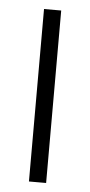

<svg xmlns="http://www.w3.org/2000/svg" viewBox="-44 -561 278 590"><g transform="rotate(5 94.5 -266.0)"><path d="M121 0H68V-532H121Z"/></g></svg>

Font: Noto Sans Lao UI ExtCond Light
Style: Regular
Weight: 300
Width: 2
Designer: Monotype Design Team
Foundry: Monotype Imaging Inc.
Version: Version 2.000; ttfautohint (v1.8.4.7-5d5b)